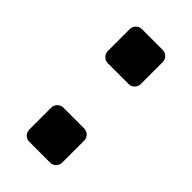

<svg xmlns="http://www.w3.org/2000/svg" viewBox="-166 -553 605 605"><g transform="rotate(45 136.5 -251.0)"><path d="M210 -475V-377Q210 -366 202 -358Q194 -350 183 -350H90Q79 -350 71 -358Q63 -366 63 -377V-475Q63 -486 71 -494Q79 -502 90 -502H183Q194 -502 202 -494Q210 -486 210 -475ZM210 -125V-27Q210 -16 202 -8Q194 0 183 0H90Q79 0 71 -8Q63 -16 63 -27V-125Q63 -136 71 -144Q79 -152 90 -152H183Q194 -152 202 -144Q210 -136 210 -125Z"/></g></svg>

Font: Hezaedrus Medium
Style: Regular
Weight: 500
Designer: Hubert & Fischer
Foundry: Hubert & Fischer
Version: Version 1.10;September 3, 2019;FontCreator 11.5.0.2425 64-bi